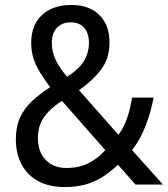

<svg xmlns="http://www.w3.org/2000/svg" viewBox="-20 -745 679 775"><path d="M268 -725Q317 -725 351 -706.5Q385 -688 403.5 -654.5Q422 -621 422 -572Q422 -510 388.5 -465Q355 -420 299 -381L458 -201Q480 -230 493 -268Q506 -306 513 -351H600Q589 -292 567.5 -236.5Q546 -181 513 -139L638 0H527L456 -80Q428 -53 396.5 -32.5Q365 -12 327.5 -1Q290 10 242 10Q179 10 135 -13.5Q91 -37 67.5 -80.5Q44 -124 44 -184Q44 -232 60 -268.5Q76 -305 107.5 -335Q139 -365 182 -393Q162 -421 144.5 -448Q127 -475 116.5 -505.5Q106 -536 106 -572Q106 -620 125.5 -654Q145 -688 181.5 -706.5Q218 -725 268 -725ZM230 -338Q198 -317 176.5 -295Q155 -273 144 -247.5Q133 -222 133 -187Q133 -132 164.5 -99.5Q196 -67 248 -67Q300 -67 338.5 -87Q377 -107 405 -139ZM265 -655Q232 -655 210.5 -633.5Q189 -612 189 -572Q189 -537 205 -503Q221 -469 251 -435Q299 -466 319 -499Q339 -532 339 -573Q339 -611 319.5 -633Q300 -655 265 -655Z"/></svg>

Font: Noto Sans Thai SemiCondensed
Style: Regular
Weight: 400
Width: 4
Designer: Monotype Design Team
Foundry: Monotype Imaging Inc.
Version: Version 2.001